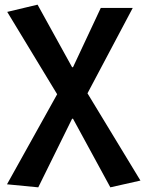

<svg xmlns="http://www.w3.org/2000/svg" viewBox="-20 -589 622 823"><path d="M144 214 10 201 225 -185 11 -538 141 -569 289 -301H293L412 -555H549L355 -189L582 185L453 214L293 -80H289Z"/></svg>

Font: Noto Sans TC SemiBold
Style: Regular
Weight: 600
Designer: Ryoko NISHIZUKA  (kana, bopomofo & ideographs); Paul D. Hunt (Latin, Greek & Cyrillic); Sandoll Communications , Soo-you
Foundry: Adobe
Version: Version 2.004-H2;hotconv 1.0.118;makeotfexe 2.5.65603